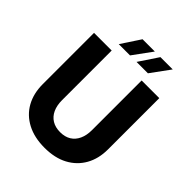

<svg xmlns="http://www.w3.org/2000/svg" viewBox="-247 -1033 1192 1192"><g transform="rotate(45 349.5 -436.5)"><path d="M350 17Q260 17 195.5 -17Q131 -51 97 -112Q63 -173 63 -255V-705H218V-269Q218 -223 233.5 -189.5Q249 -156 278.5 -138Q308 -120 350 -120Q392 -120 421 -138Q450 -156 465.5 -189.5Q481 -223 481 -269V-705H636V-255Q636 -173 601.5 -112Q567 -51 503.5 -17Q440 17 350 17ZM377 -764 461 -890H569L477 -764ZM221 -764 304 -890H412L320 -764Z"/></g></svg>

Font: TikTok Sans 24pt
Style: Bold
Weight: 700
Version: Version 4.000